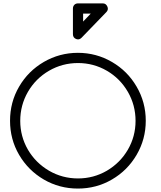

<svg xmlns="http://www.w3.org/2000/svg" viewBox="-20 -1079 946 1130"><path d="M92.3 -168C127.9 -106.9 176.8 -58.1 237.8 -22.5C299.3 13.2 366.2 30.8 438.5 30.8C510.7 30.8 577.6 13.2 638.7 -22.5C700.2 -58.1 748.5 -106.9 784.2 -168C819.8 -229 837.9 -295.9 837.9 -368.2C837.9 -440.9 819.8 -507.8 784.2 -568.8C748.5 -630.4 700.2 -678.7 638.7 -714.4C577.6 -750 510.7 -768.1 438.5 -768.1C366.2 -768.1 299.3 -750 237.8 -714.4C176.8 -678.7 127.9 -630.4 92.3 -568.8C56.6 -507.8 39.1 -440.9 39.1 -368.2C39.1 -295.9 56.6 -229 92.3 -168ZM144.5 -538.6C174.8 -590.8 216.3 -632.3 268.6 -662.6C320.8 -692.9 377.9 -708 439 -708C500 -708 556.6 -692.9 608.9 -662.6C661.1 -632.3 702.1 -590.8 732.4 -538.6C762.7 -486.3 777.8 -429.2 777.8 -367.7C777.8 -306.6 762.7 -250 732.4 -197.8C702.1 -146 661.1 -105 608.9 -74.2C556.6 -43.9 500 -28.8 439 -28.8C377.9 -28.8 320.8 -43.9 268.6 -74.2C216.3 -105 174.8 -146 144.5 -197.8C114.3 -250 99.1 -306.6 99.1 -367.7C99.1 -429.2 114.3 -486.3 144.5 -538.6ZM409.2 -877.9C409.2 -863.8 415.5 -854.5 427.7 -849.6C431.6 -848.1 435.5 -847.2 439.5 -847.2C446.8 -847.2 453.6 -850.6 460 -856.9L606 -1007.8C611.8 -1014.2 614.7 -1020.5 614.7 -1027.8C614.7 -1031.7 613.8 -1036.1 611.8 -1040.5C606.4 -1052.7 597.7 -1059.1 585 -1059.1H439C421.4 -1059.1 409.2 -1046.4 409.2 -1028.8ZM469.2 -999H514.2L469.2 -952.1Z"/></svg>

Font: Nemoy
Style: Medium
Weight: 500
Designer: BSozoo
Foundry: BSozoo
Version: Version 001.000